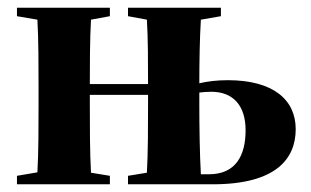

<svg xmlns="http://www.w3.org/2000/svg" viewBox="-20 -478 807 498"><path d="M497 -207V-238C507 -239 517 -240 528 -240C584 -240 617 -205 617 -140C617 -74 591 -26 522 -26H501C498 -78 497 -151 497 -207ZM312 -436 361 -427C364 -379 364 -314 364 -260H213C213 -305 213 -375 216 -427L265 -436V-458H24V-436L77 -427C80 -375 80 -305 80 -251V-207C80 -153 80 -82 77 -31L24 -22V0H265V-22L216 -30C213 -82 213 -153 213 -207V-232H364V-207C364 -153 364 -82 361 -30L312 -22V0H532C697 0 747 -67 747 -143C747 -219 689 -270 571 -270C543 -270 518 -267 497 -262C497 -315 498 -379 501 -427L553 -436V-458H312Z"/></svg>

Font: Source Serif 4 Display
Style: Bold
Weight: 700
Designer: Frank Grießhammer
Foundry: Adobe Systems Incorporated
Version: Version 4.004;hotconv 1.0.117;makeotfexe 2.5.65602